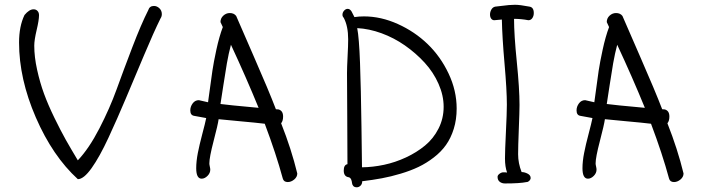

<svg xmlns="http://www.w3.org/2000/svg" viewBox="-20 -753 2973 807"><path d="M83 -689.9Q103 -713.9 121.1 -713.9Q131.3 -713.9 137.7 -707Q144 -700.2 144 -689Q144 -668.9 134 -626.7Q124 -584.5 124 -561Q124 -513.7 136 -459.7Q147.9 -405.8 165 -359.1Q182.1 -312.5 208.7 -257.8Q235.4 -203.1 256.8 -165Q278.3 -127 307.1 -79.1Q354 -128.4 397.7 -213.1Q441.4 -297.9 470 -377Q498.5 -456.1 536.1 -554.2Q573.7 -652.3 603 -710Q608.4 -728 627 -728Q639.6 -728 649.9 -718.3Q660.2 -708.5 660.2 -693.8Q660.2 -683.6 654.8 -675.8Q626.5 -618.7 585 -520Q543.5 -421.4 508.3 -337.9Q473.1 -254.4 435.8 -173.8Q398.4 -93.3 365 -46.4Q331.5 0.5 307.1 0Q201.2 -96.7 130.6 -259.3Q60.1 -421.9 60.1 -574.2Q60.1 -642.6 83 -689.9Z M846.7 -256.8 795.9 -266.1Q779.8 -268.6 779.8 -289.1Q779.8 -304.7 789.8 -318.4Q799.8 -332 815.9 -332L854.5 -323.2L856.4 -337.9Q867.7 -421.4 872.8 -456.1Q877.9 -490.7 889.6 -544.9Q901.4 -599.1 916.5 -639.2L906.7 -660.2Q906.7 -676.3 918.7 -687.3Q930.7 -698.2 945.8 -698.2Q963.4 -698.2 972.7 -686Q983.9 -659.2 1046.9 -515.4Q1109.9 -371.6 1139.6 -293.9Q1143.6 -293 1150.9 -293Q1169.9 -287.6 1169.9 -263.2Q1169.9 -244.6 1161.6 -234.9Q1204.6 -126.5 1229.5 -23.9Q1229.5 -9.3 1216.6 1.5Q1203.6 12.2 1189.5 12.2Q1172.4 12.2 1168.5 -2.9Q1140.6 -106 1092.8 -232.9Q1056.6 -237.3 990.5 -243.2Q924.3 -249 898.9 -252Q896 -229.5 877.9 -160.6Q859.9 -91.8 859.9 -65.9Q859.9 -61.5 861.8 -53.2Q863.8 -44.9 863.8 -40Q863.8 -25.4 852.1 -13.7Q840.3 -2 827.6 -2Q804.7 -2 804.7 -45.9Q804.7 -74.7 811.5 -109.9Q818.4 -145 830.3 -189.9Q842.3 -234.9 846.7 -256.8ZM950.7 -564.9Q940.9 -528.3 933.6 -486.6Q926.3 -444.8 918.7 -393.6Q911.1 -342.3 906.7 -315.9Q932.6 -312 1066.9 -299.8Q1014.6 -427.7 950.7 -564.9Z M1424.8 -678.2Q1419.4 -683.6 1419.4 -690.9Q1419.4 -700.7 1426.3 -708.3Q1433.1 -715.8 1441.4 -715.8Q1450.7 -715.8 1457.5 -705.1L1469.7 -681.2Q1489.7 -684.1 1509.8 -684.1Q1581.1 -684.1 1652.1 -652.1Q1723.1 -620.1 1777.3 -567.9Q1831.5 -515.6 1865.5 -443.8Q1899.4 -372.1 1899.4 -296.9Q1899.4 -250.5 1887.2 -211.4Q1875 -172.4 1854.5 -143.6Q1834 -114.7 1803.2 -91.1Q1772.5 -67.4 1739.3 -51.5Q1706.1 -35.6 1664.6 -23.2Q1623 -10.7 1585 -3.7Q1546.9 3.4 1502.4 8.8Q1502.4 20.5 1495.4 27.3Q1488.3 34.2 1479.5 34.2Q1469.7 34.2 1464.8 28.6Q1460 22.9 1459.5 15.9Q1459 8.8 1456.1 1.7Q1453.1 -5.4 1446.8 -7.8Q1424.8 -10.3 1424.8 -36.1Q1424.8 -60.1 1440.4 -63Q1440.4 -144 1439.5 -266.4Q1438.5 -388.7 1438.5 -445.8Q1438.5 -468.3 1440.9 -515.1Q1443.4 -562 1443.4 -587.9Q1443.4 -643.1 1424.8 -678.2ZM1481.4 -634.8Q1489.3 -595.2 1493.2 -488.5Q1497.1 -381.8 1499.3 -220.5Q1501.5 -59.1 1501.5 -49.8Q1546.9 -50.3 1594 -60.3Q1641.1 -70.3 1686.3 -91.3Q1731.4 -112.3 1766.6 -141.4Q1801.8 -170.4 1823.2 -212.6Q1844.7 -254.9 1844.7 -304.2Q1844.7 -352.1 1823.2 -400.6Q1801.8 -449.2 1764.9 -489.5Q1728 -529.8 1681.9 -562Q1635.7 -594.2 1583.5 -613.3Q1531.2 -632.3 1481.4 -634.8Z M2102.5 18.1Q2089.4 18.1 2080.3 11Q2071.3 3.9 2071.3 -9.8Q2071.3 -16.6 2079.6 -22.7Q2087.9 -28.8 2095.7 -28.8Q2105.5 -28.8 2111.3 -27.8Q2102.5 -52.2 2102.5 -86.9Q2102.5 -117.7 2106.4 -197.8Q2110.4 -277.8 2110.4 -313Q2110.4 -374.5 2100.6 -485.6Q2090.8 -596.7 2089.4 -670.9L2057.6 -668Q2049.3 -668 2044.4 -674.8Q2039.6 -681.6 2039.6 -691.9Q2039.6 -703.1 2045.4 -713.1Q2051.3 -723.1 2061.5 -725.1Q2067.4 -725.6 2086.4 -728Q2105.5 -730.5 2118.7 -731.7Q2131.8 -732.9 2144.5 -732.9Q2165.5 -732.9 2205.6 -725.1Q2223.6 -722.2 2223.6 -698.2Q2223.6 -686 2217.5 -677Q2211.4 -668 2200.7 -668Q2170.4 -673.8 2140.6 -673.8Q2140.6 -607.4 2152.1 -493.9Q2163.6 -380.4 2163.6 -312Q2163.6 -284.2 2160.6 -210Q2157.7 -135.7 2157.7 -105Q2157.7 -66.9 2172.4 -29.8Q2184.6 -29.8 2197.5 -23.2Q2210.4 -16.6 2210.4 -4.9Q2210.4 1 2205.1 6.6Q2199.7 12.2 2193.4 12.2Q2164.6 18.1 2102.5 18.1Z M2470.2 -256.8 2419.4 -266.1Q2403.3 -268.6 2403.3 -289.1Q2403.3 -304.7 2413.3 -318.4Q2423.3 -332 2439.5 -332L2478 -323.2L2480 -337.9Q2491.2 -421.4 2496.3 -456.1Q2501.5 -490.7 2513.2 -544.9Q2524.9 -599.1 2540 -639.2L2530.3 -660.2Q2530.3 -676.3 2542.2 -687.3Q2554.2 -698.2 2569.3 -698.2Q2586.9 -698.2 2596.2 -686Q2607.4 -659.2 2670.4 -515.4Q2733.4 -371.6 2763.2 -293.9Q2767.1 -293 2774.4 -293Q2793.5 -287.6 2793.5 -263.2Q2793.5 -244.6 2785.2 -234.9Q2828.1 -126.5 2853 -23.9Q2853 -9.3 2840.1 1.5Q2827.1 12.2 2813 12.2Q2795.9 12.2 2792 -2.9Q2764.2 -106 2716.3 -232.9Q2680.2 -237.3 2614 -243.2Q2547.9 -249 2522.5 -252Q2519.5 -229.5 2501.5 -160.6Q2483.4 -91.8 2483.4 -65.9Q2483.4 -61.5 2485.4 -53.2Q2487.3 -44.9 2487.3 -40Q2487.3 -25.4 2475.6 -13.7Q2463.9 -2 2451.2 -2Q2428.2 -2 2428.2 -45.9Q2428.2 -74.7 2435.1 -109.9Q2441.9 -145 2453.9 -189.9Q2465.8 -234.9 2470.2 -256.8ZM2574.2 -564.9Q2564.5 -528.3 2557.1 -486.6Q2549.8 -444.8 2542.2 -393.6Q2534.7 -342.3 2530.3 -315.9Q2556.2 -312 2690.4 -299.8Q2638.2 -427.7 2574.2 -564.9Z"/></svg>

Font: Zhizn
Style: Regular
Weight: 400
Designer: Peter Zharnov
Foundry: Peter Zharnov
Version: Version 1.000